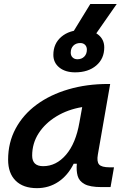

<svg xmlns="http://www.w3.org/2000/svg" viewBox="-20 -952 626 982"><path d="M168.9 10.3Q98.6 10.3 60.1 -27.8Q21.5 -65.9 21.5 -135.3Q21.5 -223.1 60.1 -294.7Q98.6 -366.2 167.7 -417Q236.8 -467.8 330.1 -495.1Q423.3 -522.5 532.2 -522.5H543.5L480.5 -161.6Q474.1 -125.5 486.8 -110.8Q499.5 -96.2 541 -96.2H563L545.4 4.9H499.5Q440.4 4.9 412.4 -10.5Q384.3 -25.9 377 -53Q369.6 -80.1 373 -114.7H356.9Q327.1 -54.7 278.6 -22.2Q230 10.3 168.9 10.3ZM200.7 -102.1Q267.6 -102.1 317.6 -160.4Q367.7 -218.8 386.2 -325.7L400.4 -404.3Q326.7 -392.1 268.8 -356.9Q210.9 -321.8 177.7 -270.3Q144.5 -218.8 144.5 -156.2Q144.5 -102.1 200.7 -102.1ZM364.3 -582Q314 -582 283.4 -606.7Q252.9 -631.3 252.9 -671.4Q252.9 -729 293.9 -763.9Q335 -798.8 402.3 -798.8Q452.1 -798.8 482.7 -774.4Q513.2 -750 513.2 -709.5Q513.2 -651.9 472.2 -616.9Q431.2 -582 364.3 -582ZM376 -648.9Q397.5 -648.9 410.9 -662.4Q424.3 -675.8 424.3 -698.2Q424.3 -713.4 415 -722.7Q405.8 -731.9 390.6 -731.9Q368.7 -731.9 355.2 -718.5Q341.8 -705.1 341.8 -682.6Q341.8 -667.5 351.3 -658.2Q360.8 -648.9 376 -648.9ZM328.1 -746.1 441.9 -931.6H577.1L447.8 -746.1Z"/></svg>

Font: Cascadia Code NF SemiBold
Style: Italic
Weight: 600
Italic angle: -10°
Monospace: yes
Designer: Aaron Bell
Foundry: Saja Typeworks
Version: Version 2404.023; ttfautohint (v1.8.4)